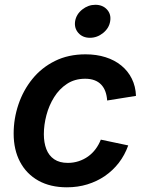

<svg xmlns="http://www.w3.org/2000/svg" viewBox="-20 -779 619 810"><path d="M262.2 11.2Q192.4 11.2 142.1 -16.8Q91.8 -44.9 64.7 -95.9Q37.6 -147 37.6 -215.3Q37.6 -278.8 57.9 -338.6Q78.1 -398.4 116.7 -446Q155.3 -493.7 211.7 -521.7Q268.1 -549.8 340.8 -549.8Q387.2 -549.8 425.5 -537.6Q463.9 -525.4 491.9 -502.4Q520 -479.5 536.1 -447Q552.2 -414.6 553.7 -374.5L432.1 -355Q430.7 -376 424.6 -392.8Q418.5 -409.7 407 -421.9Q395.5 -434.1 378.7 -440.4Q361.8 -446.8 339.4 -446.8Q295.4 -446.8 262.7 -425.3Q230 -403.8 208.3 -368.9Q186.5 -334 175.8 -293Q165 -252 165 -212.9Q165 -177.2 175.5 -149.9Q186 -122.6 208.5 -107.2Q231 -91.8 266.1 -91.8Q290 -91.8 311.8 -98.9Q333.5 -106 351.6 -118.9Q369.6 -131.8 383.3 -150.1Q397 -168.5 405.3 -189.9L521 -165.5Q506.3 -124.5 481.2 -92Q456.1 -59.6 422.6 -36.6Q389.2 -13.7 348.6 -1.2Q308.1 11.2 262.2 11.2ZM359.4 -619.6Q328.6 -619.6 310.5 -640.1Q292.5 -660.6 296.9 -689.5Q301.8 -718.8 326.9 -738.8Q352.1 -758.8 382.3 -758.8Q413.1 -758.8 431.4 -738.8Q449.7 -718.8 444.8 -689.5Q440.4 -660.6 415.3 -640.1Q390.1 -619.6 359.4 -619.6Z"/></svg>

Font: Inter 16pt SemiBold
Style: Italic
Weight: 600
Italic angle: -9.3988°
Version: Version 4.001;git-66647c0bb